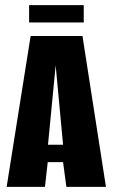

<svg xmlns="http://www.w3.org/2000/svg" viewBox="-20 -732 441 752"><path d="M6 0 100 -591H303L395 0H240L227 -97H167L156 0ZM168 -165H227L198 -476ZM94 -644V-712H308V-644Z"/></svg>

Font: Alumni Sans Thin ExtraBold
Style: Regular
Weight: 800
Version: Version 1.018